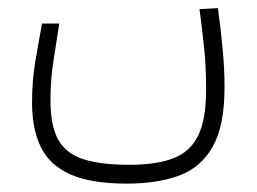

<svg xmlns="http://www.w3.org/2000/svg" viewBox="-20 -284 626 468"><path d="M288.6 163.6Q202.1 163.6 151.6 141.1Q101.1 118.7 79.6 74.7Q58.1 30.8 58.1 -33.7Q58.1 -87.4 66.2 -134.8Q74.2 -182.1 82.5 -226.6H124.5Q118.2 -184.1 110.6 -137.5Q103 -90.8 103 -38.6Q103 22 121.8 56.2Q140.6 90.3 183.1 104Q225.6 117.7 295.4 117.7Q361.3 117.7 402.6 101.8Q443.8 85.9 463.1 46.4Q482.4 6.8 482.4 -64.9Q482.4 -120.1 477.8 -165Q473.1 -210 466.3 -261.7L511.2 -264.2Q518.1 -214.4 522.7 -164.8Q527.3 -115.2 527.3 -71.8Q527.3 22.9 498.3 74Q469.2 125 415.8 144.3Q362.3 163.6 288.6 163.6Z"/></svg>

Font: Cascadia Mono ExtraLight
Style: Regular
Weight: 200
Monospace: yes
Designer: Aaron Bell
Foundry: Saja Typeworks
Version: Version 2404.023; ttfautohint (v1.8.4)